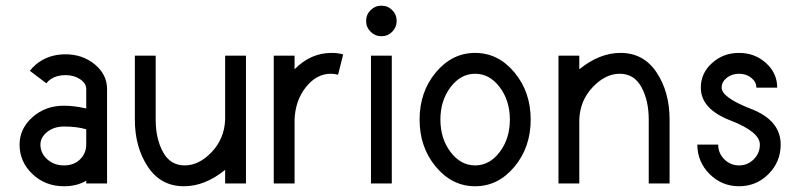

<svg xmlns="http://www.w3.org/2000/svg" viewBox="-20 -645 2813 675"><path d="M205.1 -63.5Q240.2 -63.5 261.7 -85Q283.2 -106.4 283.2 -136.7V-190.4Q250.5 -200.2 205.1 -200.2Q169.9 -200.2 146 -181.2Q122.1 -162.1 122.1 -136.7Q122.1 -106.4 146 -85Q169.9 -63.5 205.1 -63.5ZM205.1 9.8Q139.2 9.8 94 -33.2Q48.8 -76.2 48.8 -136.7Q48.8 -192.4 94 -232.9Q139.2 -273.4 205.1 -273.4Q240.2 -273.4 283.2 -263.7V-332Q283.2 -352.1 261.7 -366.5Q240.2 -380.9 210 -380.9Q179.7 -380.9 158.2 -366.7Q148.4 -359.9 143.1 -352.1L85 -396Q93.8 -407.7 106.4 -418.5Q149.4 -454.1 210 -454.1Q270.5 -454.1 313.5 -418.5Q356.4 -382.8 356.4 -332V0H283.2V-9.8Q250.5 9.8 205.1 9.8Z M626.5 9.8Q545.4 9.8 499.8 -58.8Q454.1 -127.4 454.1 -224.6V-449.2H527.3V-224.6Q527.3 -157.7 553 -110.6Q578.6 -63.5 629.4 -63.5Q679.7 -63.5 724.4 -110.6Q769 -157.7 771.5 -224.6V-449.2H844.7V0H771.5V-47.9Q700.7 9.8 626.5 9.8Z M1015.6 0H942.4V-449.2H1015.6V-401.4Q1071.8 -459 1146 -459Q1168.5 -459 1186.5 -453.6L1168.5 -382.3Q1156.2 -385.7 1143.1 -385.7Q1092.8 -385.7 1055.4 -338.6Q1018.1 -291.5 1015.6 -224.6Z M1357.4 0H1284.2V-449.2H1357.4ZM1320.8 -517.6Q1298.8 -517.6 1283 -533.4Q1267.1 -549.3 1267.1 -571.3Q1267.1 -593.8 1283 -609.4Q1298.8 -625 1320.8 -625Q1343.3 -625 1358.9 -609.4Q1374.5 -593.8 1374.5 -571.3Q1374.5 -549.3 1358.9 -533.4Q1343.3 -517.6 1320.8 -517.6Z M1650.4 9.8Q1569.3 9.8 1512.2 -58.8Q1455.1 -127.4 1455.1 -224.6Q1455.1 -321.8 1512.2 -390.4Q1569.3 -459 1650.4 -459Q1731.4 -459 1788.6 -390.4Q1845.7 -321.8 1845.7 -224.6Q1845.7 -127.4 1788.6 -58.8Q1731.4 9.8 1650.4 9.8ZM1650.4 -63.5Q1701.2 -63.5 1736.8 -110.6Q1772.5 -157.7 1772.5 -224.6Q1772.5 -291.5 1736.8 -338.6Q1701.2 -385.7 1650.4 -385.7Q1599.6 -385.7 1564 -338.6Q1528.3 -291.5 1528.3 -224.6Q1528.3 -157.7 1564 -110.6Q1599.6 -63.5 1650.4 -63.5Z M2334 0H2260.7V-224.6Q2260.7 -291.5 2235.1 -338.6Q2209.5 -385.7 2158.7 -385.7Q2108.4 -385.7 2063.7 -338.6Q2019 -291.5 2016.6 -224.6V0H1943.4V-449.2H2016.6V-401.4Q2087.4 -459 2161.6 -459Q2242.7 -459 2288.3 -390.4Q2334 -321.8 2334 -224.6Z M2578.1 9.8Q2517.6 9.8 2474.6 -33.2Q2431.6 -76.2 2431.6 -136.7H2504.9Q2504.9 -106.4 2526.4 -85Q2547.9 -63.5 2578.1 -63.5Q2608.4 -63.5 2629.9 -85Q2651.4 -106.4 2651.4 -136.7Q2651.4 -181.6 2547.6 -221.7Q2443.8 -261.7 2443.8 -336.9Q2443.8 -387.7 2483.2 -423.3Q2522.5 -459 2578.1 -459Q2633.8 -459 2673.1 -423.3Q2712.4 -387.7 2712.4 -336.9H2639.2Q2639.2 -356.9 2621.3 -371.3Q2603.5 -385.7 2578.1 -385.7Q2552.7 -385.7 2534.9 -371.3Q2517.1 -356.9 2517.1 -336.9Q2517.1 -302.2 2620.8 -262Q2724.6 -221.7 2724.6 -136.7Q2724.6 -76.2 2681.9 -33.2Q2639.2 9.8 2578.1 9.8Z"/></svg>

Font: Catrinity
Style: Regular
Weight: 400
Designer: Alexander Lange
Foundry: High-Logic / Made with FontCreator
Version: Version 2.090;May 20, 2024;FontCreator 15.0.0.2974 64-bit